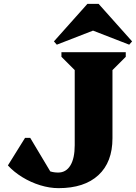

<svg xmlns="http://www.w3.org/2000/svg" viewBox="-20 -961 706 997"><path d="M284 16Q238 16 189 1Q140 -14 96 -41Q52 -68 21 -102L110 -245H137L241 -71Q260 -65 282 -65Q323 -65 345.5 -102Q368 -139 368 -207V-597L299 -666V-690H633V-666L564 -597V-243Q564 -119 491 -51.5Q418 16 284 16ZM275 -729 260 -746 434 -941H492L666 -746L651 -729L463 -802Z"/></svg>

Font: Platypi ExtraBold
Style: Regular
Weight: 800
Designer: David Sargent
Foundry: Bolt Cutter Type
Version: Version 1.200; ttfautohint (v1.8.4.7-5d5b)